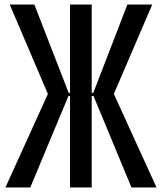

<svg xmlns="http://www.w3.org/2000/svg" viewBox="-20 -830 716 850"><path d="M4 0 192 -414 23 -810H132L284 -419H290V-810H386V-419H393L544 -810H654L484 -414L673 0H562L394 -405H386V0H290V-405H283L114 0Z"/></svg>

Font: Oswald
Style: Regular
Weight: 400
Designer: Vernon Adams
Foundry: Vernon Adams
Version: Version 4.103; ttfautohint (v1.8.3)